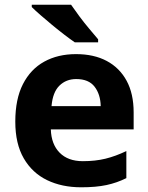

<svg xmlns="http://www.w3.org/2000/svg" viewBox="-20 -786 631 816"><path d="M303 -556Q379 -556 433.5 -527Q488 -498 518 -443Q548 -388 548 -308V-236H196Q198 -173 233.5 -137Q269 -101 332 -101Q385 -101 428 -111.5Q471 -122 517 -144V-29Q477 -9 432.5 0.5Q388 10 325 10Q243 10 180 -20.5Q117 -51 81 -113Q45 -175 45 -269Q45 -365 77.5 -428.5Q110 -492 168 -524Q226 -556 303 -556ZM304 -450Q261 -450 232.5 -422Q204 -394 199 -335H408Q407 -385 382 -417.5Q357 -450 304 -450ZM282 -766Q297 -744 317.5 -716.5Q338 -689 359.5 -663.5Q381 -638 397 -619V-606H298Q279 -619 253.5 -638.5Q228 -658 201.5 -680Q175 -702 152 -722Q129 -742 115 -756V-766Z"/></svg>

Font: Noto Sans Cham
Style: Regular
Weight: 400
Designer: Monotype Design Team
Foundry: Monotype Imaging Inc.
Version: Version 2.002